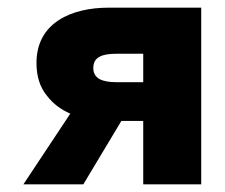

<svg xmlns="http://www.w3.org/2000/svg" viewBox="-20 -480 585 500"><path d="M197 0 296 -165H353V0H504V-460H262C168 -460 75 -422 75 -316C75 -281 84 -253 102 -231C118 -210 138 -195 163 -184L41 0ZM353 -266H283C245 -266 223 -276 223 -303C223 -331 245 -340 283 -340H353Z"/></svg>

Font: Jost
Style: Bold
Weight: 700
Version: Version 3.710